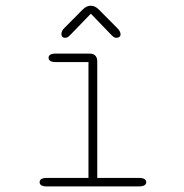

<svg xmlns="http://www.w3.org/2000/svg" viewBox="-20 -668 659 688"><path d="M148.5 0Q134.5 0 128.2 -4Q122 -8 122 -15Q122 -22.5 128.2 -26.5Q134.5 -30.5 148.5 -30.5H297V-445.5H180.5Q166.5 -445.5 160.2 -449.8Q154 -454 154 -461Q154 -468 160.2 -472Q166.5 -476 180.5 -476H300Q328.5 -476 328.5 -447.5V-30.5H477Q491 -30.5 497.5 -26.5Q504 -22.5 504 -15Q504 -8 497.5 -4Q491 0 477 0ZM400 -567.5Q412 -555.5 412 -545Q412 -539.5 408 -536Q404 -532.5 397.5 -532.5Q391 -532.5 386.5 -536Q382 -539.5 374.5 -547.5L305.5 -619L236 -547Q228.5 -539 224.2 -535.8Q220 -532.5 213 -532.5Q207 -532.5 203.5 -536.2Q200 -540 200 -546Q200 -557 210.5 -567.5L275.5 -633Q283.5 -641 290.5 -644.2Q297.5 -647.5 305 -647.5Q313 -647.5 320 -644.2Q327 -641 335 -633Z"/></svg>

Font: Sono Monospace ExtraLight
Style: Regular
Weight: 250
Version: Version 2.112